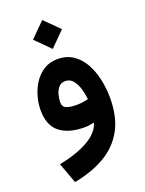

<svg xmlns="http://www.w3.org/2000/svg" viewBox="-165 -710 794 1053"><g transform="rotate(-20 232.0 -183.5)"><path d="M219.2 -631.8 303.7 -547.4 219.2 -462.9 134.8 -547.4ZM422.9 -103.5Q422.9 6.8 382.1 81.5Q341.3 156.2 265.4 200.7Q189.5 245.1 84.5 265.1L40 145Q142.1 125 209.5 87.2Q276.9 49.3 293.5 -6.3Q262.7 1 236.8 1Q145.5 1 93.5 -39.3Q41.5 -79.6 41.5 -169.9Q41.5 -209 53 -249.8Q64.5 -290.5 87.2 -325Q109.9 -359.4 144 -380.6Q178.2 -401.9 223.1 -401.9Q276.4 -401.9 314.2 -376.2Q352.1 -350.6 376 -307.6Q399.9 -264.6 411.4 -211.7Q422.9 -158.7 422.9 -103.5ZM235.8 -129.4Q256.3 -129.4 274.7 -132.1Q293 -134.8 306.2 -138.2Q303.2 -168.5 293.9 -200Q284.7 -231.4 267.3 -252.7Q250 -273.9 222.2 -273.9Q196.8 -273.9 182.6 -256.1Q168.5 -238.3 162.8 -215.1Q157.2 -191.9 157.2 -174.8Q157.2 -146.5 179 -137.9Q200.7 -129.4 235.8 -129.4Z"/></g></svg>

Font: Vazirmatn FD
Style: Bold
Weight: 700
Designer: Saber Rastikerdar
Foundry: Saber Rastikerdar
Version: Version 33.001